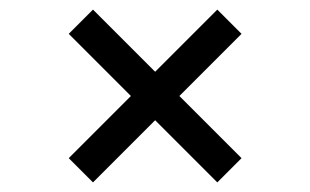

<svg xmlns="http://www.w3.org/2000/svg" viewBox="-20 -548 640 396"><path d="M171.8 -528.2 478.2 -221.8 428.2 -171.8 121.8 -478.2ZM478.2 -478.2 171.8 -171.8 121.8 -221.8 428.2 -528.2Z"/></svg>

Font: Epunda Slab Light
Style: Regular
Weight: 300
Designer: Simon Atzbach
Foundry: typofactur
Version: Version 1.102